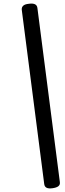

<svg xmlns="http://www.w3.org/2000/svg" viewBox="-20 -971 363 1068"><path d="M272 76Q251 79 239.5 73.5Q228 68 226 53L101 -917Q100 -931 109.5 -939.5Q119 -948 141 -950Q162 -953 174 -947.5Q186 -942 188 -927L313 42Q315 57 304.5 65Q294 73 272 76Z"/></svg>

Font: Playwrite AT
Style: Italic
Weight: 400
Italic angle: -13.0072°
Designer: Veronika Burian, José Scaglione
Foundry: TypeTogether
Version: Version 1.002